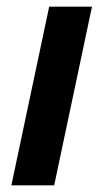

<svg xmlns="http://www.w3.org/2000/svg" viewBox="-20 -554 309 574"><path d="M14 0H142L255 -534H127Z"/></svg>

Font: Geist SemiBold
Style: Italic
Weight: 600
Italic angle: -12°
Designer: Basement.studio, Andrés Briganti, Mateo Zaragoza
Foundry: Basement.studio, Vercel, Andrés Briganti, Guido Ferreyra, Mateo Zaragoza
Version: Version 1.500